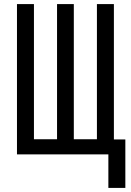

<svg xmlns="http://www.w3.org/2000/svg" viewBox="-20 -755 640 939"><path d="M510 164V0H63V-735H146V-74H259V-735H341V-74H454V-735H537V-73H593V164Z"/></svg>

Font: Nova Nerd Font
Style: Regular
Weight: 400
Designer: Belleve Invis
Foundry: Belleve Invis
Version: Version 24.1.4; ttfautohint (v1.8.4);Nerd Fonts 3.1.1